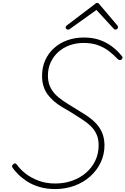

<svg xmlns="http://www.w3.org/2000/svg" viewBox="-20 -1271 856 1310"><path d="M357 19Q296 19 246 3.5Q196 -12 160.5 -36Q125 -60 101 -85Q77 -110 65 -127Q62 -134 62.5 -139.5Q63 -145 71 -151Q81 -159 86 -155.5Q91 -152 95 -148Q117 -116 154 -87Q191 -58 242 -38.5Q293 -19 357 -19Q420 -19 474 -38.5Q528 -58 568 -93Q608 -128 630.5 -175.5Q653 -223 653 -280Q653 -321 639.5 -352.5Q626 -384 600 -409.5Q574 -435 537.5 -458.5Q501 -482 456 -510Q427 -526 399.5 -543Q372 -560 348 -580.5Q324 -601 305.5 -626Q287 -651 277 -682.5Q267 -714 267 -754Q267 -812 288.5 -860Q310 -908 349 -943Q388 -978 440 -996.5Q492 -1015 552 -1015Q612 -1015 658.5 -999Q705 -983 742.5 -955Q780 -927 811 -889Q818 -881 816 -875.5Q814 -870 808 -864Q802 -860 795.5 -861Q789 -862 781 -870Q754 -899 721.5 -923.5Q689 -948 647.5 -963Q606 -978 550 -978Q499 -978 455 -962Q411 -946 378 -916.5Q345 -887 326 -846Q307 -805 307 -756Q307 -715 319.5 -685Q332 -655 354.5 -630.5Q377 -606 409.5 -584Q442 -562 482 -538Q520 -514 557.5 -491Q595 -468 625.5 -439Q656 -410 674 -371.5Q692 -333 693 -282Q693 -217 667 -162.5Q641 -108 595 -67Q549 -26 487.5 -3.5Q426 19 357 19ZM444 -1069Q437 -1069 432.5 -1073.5Q428 -1078 428 -1084Q428 -1088 429.5 -1090.5Q431 -1093 435 -1097L626 -1242Q632 -1248 635.5 -1249.5Q639 -1251 643 -1251Q647 -1251 650.5 -1249.5Q654 -1248 658 -1242L781 -1097Q783 -1095 784 -1091.5Q785 -1088 785 -1085Q785 -1078 779.5 -1073.5Q774 -1069 768 -1069Q764 -1069 760.5 -1071Q757 -1073 754 -1077L638 -1203L463 -1078Q456 -1072 452.5 -1070.5Q449 -1069 444 -1069Z"/></svg>

Font: Playwrite US Trad Thin
Style: Regular
Weight: 250
Designer: Veronika Burian, José Scaglione
Foundry: TypeTogether
Version: Version 1.003